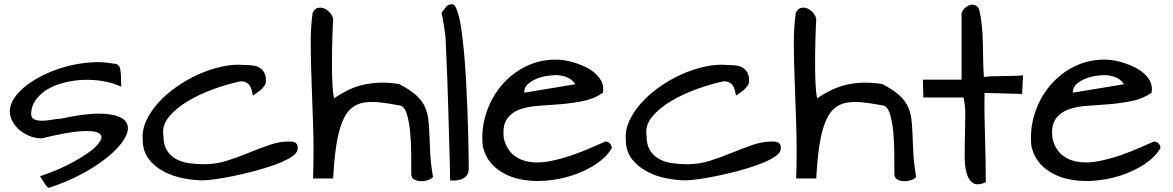

<svg xmlns="http://www.w3.org/2000/svg" viewBox="-20 -852 5542 907"><path d="M168.9 -19.5Q238.3 -42 298.3 -72.3Q358.4 -102.5 398.9 -131.8Q439.5 -161.1 453.6 -186Q467.8 -210.9 445.8 -223.6Q423.8 -236.3 359.4 -231.9Q294.9 -227.5 176.8 -198.2Q141.6 -199.2 113.8 -211.9Q85.9 -224.6 66.4 -243.2Q46.9 -261.7 36.6 -283.7Q26.4 -305.7 26.4 -326.2Q26.4 -358.4 48.3 -390.1Q70.3 -421.9 107.4 -450.2Q144.5 -478.5 193.4 -501.5Q242.2 -524.4 295.9 -538.6Q349.6 -552.7 405.8 -557.1Q461.9 -561.5 513.7 -551.8Q543 -551.8 547.9 -525.9Q552.7 -500 552.7 -442.4Q512.7 -460.9 466.3 -468.8Q419.9 -476.6 373 -474.6Q326.2 -472.7 282.2 -461.4Q238.3 -450.2 204.6 -430.2Q170.9 -410.2 149.4 -380.9Q127.9 -351.6 127 -314.5Q127 -293.9 143.1 -287.6Q159.2 -281.2 181.2 -281.7Q203.1 -282.2 227.1 -286.6Q251 -291 265.6 -291Q397.5 -319.3 470.7 -314.5Q543.9 -309.6 569.3 -283.2Q594.7 -256.8 577.1 -215.3Q559.6 -173.8 509.3 -127.9Q459 -82 381.8 -38.6Q304.7 4.9 210.9 35.2Q206.1 35.2 200.2 27.8Q194.3 20.5 188 10.7Q181.6 1 176.8 -7.8Q171.9 -16.6 168.9 -19.5Z M654.3 -192.4Q650.4 -237.3 670.9 -281.7Q691.4 -326.2 728 -366.7Q764.6 -407.2 814 -441.9Q863.3 -476.6 918 -501Q972.7 -525.4 1028.8 -537.6Q1085 -549.8 1134.8 -544.9Q1153.3 -544.9 1171.9 -543Q1190.4 -541 1204.6 -533.2Q1218.8 -525.4 1227.5 -510.7Q1236.3 -496.1 1236.3 -470.7Q1236.3 -458 1230 -448.2Q1223.6 -438.5 1214.4 -429.7Q1205.1 -420.9 1194.3 -414.1Q1183.6 -407.2 1174.8 -400.4Q1171.9 -414.1 1168.9 -426.3Q1166 -438.5 1159.7 -447.8Q1153.3 -457 1143.1 -462.4Q1132.8 -467.8 1116.2 -467.8Q1058.6 -456.1 991.7 -432.1Q924.8 -408.2 868.7 -375Q812.5 -341.8 778.3 -300.3Q744.1 -258.8 752 -210.9Q752 -168 768.6 -141.6Q785.2 -115.2 812 -100.6Q838.9 -85.9 873.5 -81.1Q908.2 -76.2 944.3 -76.2Q1000 -76.2 1052.2 -92.8Q1104.5 -109.4 1154.3 -129.9Q1204.1 -150.4 1252 -167Q1299.8 -183.6 1345.7 -183.6Q1353.5 -183.6 1361.8 -182.6Q1370.1 -181.6 1376.5 -177.2Q1382.8 -172.9 1385.3 -164.6Q1387.7 -156.2 1384.8 -141.6Q1379.9 -124 1350.1 -106.4Q1320.3 -88.9 1276.9 -73.2Q1233.4 -57.6 1182.1 -43.9Q1130.9 -30.3 1082.5 -20.5Q1034.2 -10.7 995.6 -5.4Q957 0 938.5 0Q895.5 0 845.7 -9.8Q795.9 -19.5 753.4 -42Q710.9 -64.5 682.6 -101.1Q654.3 -137.7 654.3 -192.4Z M1922.9 -29.3Q1922.9 -76.2 1922.4 -130.9Q1921.9 -185.5 1917 -233.4Q1912.1 -281.2 1901.4 -314.9Q1890.6 -348.6 1870.1 -353.5Q1814.5 -364.3 1770.5 -368.7Q1726.6 -373 1693.4 -366.2Q1660.2 -359.4 1636.2 -337.4Q1612.3 -315.4 1595.7 -273.4Q1579.1 -231.4 1568.8 -166.5Q1558.6 -101.6 1553.7 -8.8H1459Q1462.9 -136.7 1459.5 -249.5Q1456.1 -362.3 1452.1 -460.4Q1448.2 -558.6 1447.8 -641.6Q1447.3 -724.6 1457 -792Q1466.8 -811.5 1482.4 -814.9Q1498 -818.4 1513.7 -811Q1529.3 -803.7 1541 -789.1Q1552.7 -774.4 1553.7 -758.8Q1552.7 -748 1551.8 -723.6Q1550.8 -699.2 1549.8 -666.5Q1548.8 -633.8 1548.3 -595.7Q1547.9 -557.6 1548.3 -520Q1548.8 -482.4 1550.8 -447.8Q1552.7 -413.1 1557.6 -387.7Q1589.8 -409.2 1623.5 -425.8Q1657.2 -442.4 1694.3 -451.2Q1731.4 -460 1773.4 -461.4Q1815.4 -462.9 1865.2 -455.1Q1914.1 -429.7 1941.9 -405.8Q1969.7 -381.8 1983.9 -354Q1998 -326.2 2002.4 -294.4Q2006.8 -262.7 2008.3 -222.2Q2009.8 -181.6 2012.2 -130.9Q2014.6 -80.1 2025.4 -16.6Q2020.5 -7.8 2003.9 -2Q1987.3 3.9 1969.2 3.9Q1951.2 3.9 1937 -3.9Q1922.9 -11.7 1922.9 -29.3Z M2065.4 -791Q2076.2 -805.7 2086.4 -818.8Q2096.7 -832 2116.2 -832Q2128.9 -832 2139.6 -801.8Q2150.4 -771.5 2158.2 -721.2Q2166 -670.9 2171.9 -606.4Q2177.7 -542 2181.6 -472.7Q2185.5 -403.3 2188 -334.5Q2190.4 -265.6 2191.9 -208.5Q2193.4 -151.4 2193.8 -110.4Q2194.3 -69.3 2194.3 -54.7Q2194.3 -37.1 2187 -26.4Q2179.7 -15.6 2168.5 -9.3Q2157.2 -2.9 2143.1 -1Q2128.9 1 2116.2 1Q2114.3 1 2110.8 0.5Q2107.4 0 2106.4 0Q2106.4 -25.4 2105 -77.6Q2103.5 -129.9 2101.6 -195.8Q2099.6 -261.7 2097.7 -334.5Q2095.7 -407.2 2093.3 -473.1Q2090.8 -539.1 2088.4 -591.3Q2085.9 -643.6 2085 -668.9Q2085 -675.8 2082.5 -693.4Q2080.1 -710.9 2077.1 -730.5Q2074.2 -750 2070.8 -767.1Q2067.4 -784.2 2065.4 -791Z M2260.7 -160.2Q2252 -239.3 2275.9 -314.5Q2299.8 -389.6 2348.1 -447.3Q2396.5 -504.9 2464.8 -538.6Q2533.2 -572.3 2614.3 -570.3Q2627.9 -570.3 2650.9 -566.4Q2673.8 -562.5 2699.7 -554.2Q2725.6 -545.9 2750.5 -533.2Q2775.4 -520.5 2794.4 -502.9Q2813.5 -485.4 2823.2 -463.4Q2833 -441.4 2828.1 -414.1Q2788.1 -385.7 2735.8 -375Q2683.6 -364.3 2629.4 -359.9Q2575.2 -355.5 2523.4 -352.1Q2471.7 -348.6 2433.1 -334Q2394.5 -319.3 2373.5 -287.6Q2352.5 -255.9 2360.4 -196.3Q2375 -142.6 2408.7 -117.2Q2442.4 -91.8 2486.8 -86.4Q2531.2 -81.1 2581.5 -91.3Q2631.8 -101.6 2680.2 -118.2Q2728.5 -134.8 2770.5 -153.3Q2812.5 -171.9 2839.8 -183.6Q2852.5 -183.6 2861.3 -174.3Q2870.1 -165 2870.1 -152.3Q2845.7 -110.4 2795.9 -77.1Q2746.1 -43.9 2683.6 -23.4Q2621.1 -2.9 2553.2 2Q2485.4 6.8 2425.8 -7.8Q2366.2 -22.5 2321.3 -59.6Q2276.4 -96.7 2260.7 -160.2ZM2605.5 -497.1Q2587.9 -497.1 2562.5 -493.2Q2537.1 -489.3 2513.7 -479.5Q2490.2 -469.7 2473.1 -454.1Q2456.1 -438.5 2456.1 -414.1L2698.2 -454.1Q2682.6 -477.5 2657.7 -487.3Q2632.8 -497.1 2605.5 -497.1Z M2936.5 -192.4Q2932.6 -237.3 2953.1 -281.7Q2973.6 -326.2 3010.3 -366.7Q3046.9 -407.2 3096.2 -441.9Q3145.5 -476.6 3200.2 -501Q3254.9 -525.4 3311 -537.6Q3367.2 -549.8 3417 -544.9Q3435.5 -544.9 3454.1 -543Q3472.7 -541 3486.8 -533.2Q3501 -525.4 3509.8 -510.7Q3518.6 -496.1 3518.6 -470.7Q3518.6 -458 3512.2 -448.2Q3505.9 -438.5 3496.6 -429.7Q3487.3 -420.9 3476.6 -414.1Q3465.8 -407.2 3457 -400.4Q3454.1 -414.1 3451.2 -426.3Q3448.2 -438.5 3441.9 -447.8Q3435.5 -457 3425.3 -462.4Q3415 -467.8 3398.4 -467.8Q3340.8 -456.1 3273.9 -432.1Q3207 -408.2 3150.9 -375Q3094.7 -341.8 3060.5 -300.3Q3026.4 -258.8 3034.2 -210.9Q3034.2 -168 3050.8 -141.6Q3067.4 -115.2 3094.2 -100.6Q3121.1 -85.9 3155.8 -81.1Q3190.4 -76.2 3226.6 -76.2Q3282.2 -76.2 3334.5 -92.8Q3386.7 -109.4 3436.5 -129.9Q3486.3 -150.4 3534.2 -167Q3582 -183.6 3627.9 -183.6Q3635.7 -183.6 3644 -182.6Q3652.3 -181.6 3658.7 -177.2Q3665 -172.9 3667.5 -164.6Q3669.9 -156.2 3667 -141.6Q3662.1 -124 3632.3 -106.4Q3602.5 -88.9 3559.1 -73.2Q3515.6 -57.6 3464.4 -43.9Q3413.1 -30.3 3364.7 -20.5Q3316.4 -10.7 3277.8 -5.4Q3239.3 0 3220.7 0Q3177.7 0 3127.9 -9.8Q3078.1 -19.5 3035.6 -42Q2993.2 -64.5 2964.8 -101.1Q2936.5 -137.7 2936.5 -192.4Z M4205.1 -29.3Q4205.1 -76.2 4204.6 -130.9Q4204.1 -185.5 4199.2 -233.4Q4194.3 -281.2 4183.6 -314.9Q4172.9 -348.6 4152.3 -353.5Q4096.7 -364.3 4052.7 -368.7Q4008.8 -373 3975.6 -366.2Q3942.4 -359.4 3918.5 -337.4Q3894.5 -315.4 3877.9 -273.4Q3861.3 -231.4 3851.1 -166.5Q3840.8 -101.6 3835.9 -8.8H3741.2Q3745.1 -136.7 3741.7 -249.5Q3738.3 -362.3 3734.4 -460.4Q3730.5 -558.6 3730 -641.6Q3729.5 -724.6 3739.3 -792Q3749 -811.5 3764.6 -814.9Q3780.3 -818.4 3795.9 -811Q3811.5 -803.7 3823.2 -789.1Q3835 -774.4 3835.9 -758.8Q3835 -748 3834 -723.6Q3833 -699.2 3832 -666.5Q3831.1 -633.8 3830.6 -595.7Q3830.1 -557.6 3830.6 -520Q3831.1 -482.4 3833 -447.8Q3835 -413.1 3839.8 -387.7Q3872.1 -409.2 3905.8 -425.8Q3939.5 -442.4 3976.6 -451.2Q4013.7 -460 4055.7 -461.4Q4097.7 -462.9 4147.5 -455.1Q4196.3 -429.7 4224.1 -405.8Q4252 -381.8 4266.1 -354Q4280.3 -326.2 4284.7 -294.4Q4289.1 -262.7 4290.5 -222.2Q4292 -181.6 4294.4 -130.9Q4296.9 -80.1 4307.6 -16.6Q4302.7 -7.8 4286.1 -2Q4269.5 3.9 4251.5 3.9Q4233.4 3.9 4219.2 -3.9Q4205.1 -11.7 4205.1 -29.3Z M4341.8 -391.6 4339.8 -475.6H4522.5V-791Q4526.4 -802.7 4536.6 -812.5Q4546.9 -822.3 4558.6 -827.1Q4570.3 -832 4583 -828.6Q4595.7 -825.2 4604.5 -810.5Q4614.3 -770.5 4618.2 -730Q4622.1 -689.5 4623 -648.9Q4624 -608.4 4624.5 -567.9Q4625 -527.3 4627.9 -488.3Q4646.5 -491.2 4670.9 -491.7Q4695.3 -492.2 4720.2 -492.7Q4745.1 -493.2 4769 -493.7Q4793 -494.1 4812.5 -496.1L4808.6 -408.2L4630.9 -413.1Q4629.9 -352.5 4630.9 -301.3Q4631.8 -250 4633.3 -201.2Q4634.8 -152.3 4635.7 -101.6Q4636.7 -50.8 4636.7 8.8Q4596.7 26.4 4575.7 12.2Q4554.7 -2 4545.9 -35.2Q4537.1 -68.4 4537.1 -116.2Q4537.1 -164.1 4538.6 -214.4Q4540 -264.6 4540 -311.5Q4540 -358.4 4531.2 -391.6Z M4852.5 -160.2Q4843.8 -239.3 4867.7 -314.5Q4891.6 -389.6 4939.9 -447.3Q4988.3 -504.9 5056.6 -538.6Q5125 -572.3 5206.1 -570.3Q5219.7 -570.3 5242.7 -566.4Q5265.6 -562.5 5291.5 -554.2Q5317.4 -545.9 5342.3 -533.2Q5367.2 -520.5 5386.2 -502.9Q5405.3 -485.4 5415 -463.4Q5424.8 -441.4 5419.9 -414.1Q5379.9 -385.7 5327.6 -375Q5275.4 -364.3 5221.2 -359.9Q5167 -355.5 5115.2 -352.1Q5063.5 -348.6 5024.9 -334Q4986.3 -319.3 4965.3 -287.6Q4944.3 -255.9 4952.1 -196.3Q4966.8 -142.6 5000.5 -117.2Q5034.2 -91.8 5078.6 -86.4Q5123 -81.1 5173.3 -91.3Q5223.6 -101.6 5272 -118.2Q5320.3 -134.8 5362.3 -153.3Q5404.3 -171.9 5431.6 -183.6Q5444.3 -183.6 5453.1 -174.3Q5461.9 -165 5461.9 -152.3Q5437.5 -110.4 5387.7 -77.1Q5337.9 -43.9 5275.4 -23.4Q5212.9 -2.9 5145 2Q5077.1 6.8 5017.6 -7.8Q4958 -22.5 4913.1 -59.6Q4868.2 -96.7 4852.5 -160.2ZM5197.3 -497.1Q5179.7 -497.1 5154.3 -493.2Q5128.9 -489.3 5105.5 -479.5Q5082 -469.7 5064.9 -454.1Q5047.9 -438.5 5047.9 -414.1L5290 -454.1Q5274.4 -477.5 5249.5 -487.3Q5224.6 -497.1 5197.3 -497.1Z"/></svg>

Font: Architects Daughter-petzku
Style: Regular
Weight: 400
Designer: Kimberly Geswein
Foundry: Kimberly Geswein
Version: Version 1.000 2010 initial release